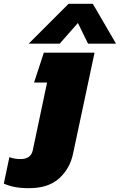

<svg xmlns="http://www.w3.org/2000/svg" viewBox="-134 -749 626 1003"><path d="M16 -521 224 -729H351L472 -521H326L273 -629L178 -521ZM17 234Q-24 234 -56 228Q-88 222 -114 210L-85 72Q-58 82 -27 82Q27 82 37 37L112 -318H44L95 -474H360L248 52Q232 131 175.5 182.5Q119 234 17 234Z"/></svg>

Font: Kanit ExtraBold
Style: Italic
Weight: 800
Italic angle: -12°
Designer: Katatrad Team
Foundry: CadsonDemak
Version: Version 2.000; ttfautohint (v1.8.3)